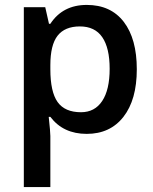

<svg xmlns="http://www.w3.org/2000/svg" viewBox="-20 -532 620 776"><path d="M183.5 -435.8Q233.6 -512.1 330.6 -512.1Q427.7 -512.1 480.3 -443.6Q532.9 -375.1 532.9 -252Q532.9 -128.9 479 -59.9Q425.2 9.1 330.4 9.1Q235.6 9.1 183.5 -59.7H176.9Q183.5 1.5 183.5 17.7V224H76.3V-503H162.8Q166.8 -487.4 178 -435.8ZM183.5 -268.5V-252.3Q183.5 -160.8 212.8 -119.6Q242.2 -78.4 307.4 -78.4Q363 -78.4 393.1 -123.9Q423.2 -169.4 423.2 -253.8Q423.2 -338.2 393.3 -381.7Q363.5 -425.2 302.8 -425.2Q242.2 -425.2 212.8 -387.8Q183.5 -350.4 183.5 -268.5Z"/></svg>

Font: Khula Semibold
Style: Regular
Weight: 600
Designer: Erin McLaughlin, Steve Matteson
Version: Version 1.000;PS 1.0;hotconv 1.0.72;makeotf.lib2.5.5900; ttf